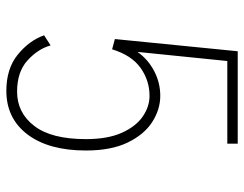

<svg xmlns="http://www.w3.org/2000/svg" viewBox="-100 -640 751 590"><g transform="rotate(90 275.0 -344.5)"><path d="M258.5 11Q190.5 11 147.2 -24.2Q104 -59.5 88 -105L119 -125Q130 -86 165.2 -54Q200.5 -22 261 -22Q326 -22 366.5 -74.8Q407 -127.5 407 -233.5Q407 -300 387.8 -343.2Q368.5 -386.5 338 -407.8Q307.5 -429 274 -429Q227 -429 188.2 -401.5Q149.5 -374 131 -314L99.5 -322.5L137 -700H421V-668H167L139 -392Q162 -424.5 197.8 -443.2Q233.5 -462 274 -462Q316 -462 354.5 -437.2Q393 -412.5 417.5 -361.8Q442 -311 442 -233.5Q442 -119.5 392.8 -54.2Q343.5 11 258.5 11Z"/></g></svg>

Font: Trispace SemiCondensed Thin
Style: Regular
Weight: 100
Width: 4
Designer: Tyler Finck
Foundry: Etcetera Type Company
Version: Version 1.210; ttfautohint (v1.8.3)